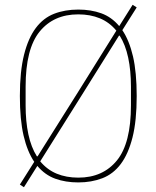

<svg xmlns="http://www.w3.org/2000/svg" viewBox="-20 -750 653 802"><path d="M307 12Q254 12 211 -3.5Q168 -19 136 -57L80 32L63 21L123 -74Q94 -117 78.5 -183.5Q63 -250 63 -349Q63 -452 80.5 -521.5Q98 -591 129.5 -633Q161 -675 206 -692.5Q251 -710 307 -710Q360 -710 403 -694.5Q446 -679 478 -641L534 -730L551 -719L491 -624Q520 -581 535.5 -514.5Q551 -448 551 -349Q551 -245 533.5 -176Q516 -107 484.5 -65Q453 -23 407.5 -5.5Q362 12 307 12ZM137 -97 310 -372 466 -622Q437 -657 397 -673.5Q357 -690 307 -690Q204 -690 145.5 -618Q87 -546 87 -388V-310Q87 -243 98.5 -189Q110 -135 134 -97ZM148 -76Q177 -41 217 -24.5Q257 -8 307 -8Q410 -8 468.5 -80Q527 -152 527 -310V-388Q527 -455 515.5 -509Q504 -563 480 -601H477L310 -334Z"/></svg>

Font: IBM Plex Sans Cond Thin
Style: Regular
Weight: 100
Width: 3
Designer: Mike Abbink, Paul van der Laan, Pieter van Rosmalen
Foundry: Bold Monday
Version: Version 1.3